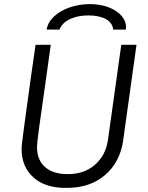

<svg xmlns="http://www.w3.org/2000/svg" viewBox="-20 -904 720 934"><path d="M227 -686Q208 -555 200 -493Q180 -355 170 -281Q160 -207 160 -189Q160 -126 199 -91.5Q238 -57 310 -57Q390 -57 442 -102.5Q494 -148 505 -222L570 -686H644L579 -220Q564 -115 491 -52.5Q418 10 306 10H297Q199 10 142 -41.5Q85 -93 85 -180Q85 -198 99.5 -304Q114 -410 130 -526L153 -686ZM593 -772Q593 -764 592 -760H531Q526 -795 493.5 -812Q461 -829 410 -829Q360 -829 322 -812Q284 -795 269 -760H207Q212 -794 241.5 -822.5Q271 -851 317.5 -867.5Q364 -884 417 -884Q467 -884 507 -869Q547 -854 570 -828.5Q593 -803 593 -772Z"/></svg>

Font: Chivo Light Italic
Style: Regular
Weight: 300
Italic angle: -8.05°
Designer: Hector Gatti
Foundry: Omnibus-Type
Version: Version 1.007